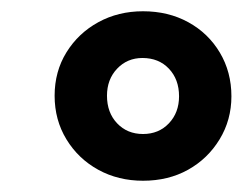

<svg xmlns="http://www.w3.org/2000/svg" viewBox="-20 -738 431 341"><path d="M234 -417Q190 -417 154.5 -436.5Q119 -456 98 -490.5Q77 -525 77 -568Q77 -611 98 -645Q119 -679 154.5 -698.5Q190 -718 234 -718Q279 -718 314.5 -698.5Q350 -679 370.5 -644.5Q391 -610 391 -567Q391 -525 370 -490.5Q349 -456 314 -436.5Q279 -417 234 -417ZM234 -500Q262 -500 280 -519Q298 -538 298 -567Q298 -597 280 -616Q262 -635 233 -635Q206 -635 188 -616Q170 -597 170 -568Q170 -538 188 -519Q206 -500 234 -500Z"/></svg>

Font: Nunito Sans 10pt Condensed Black
Style: Italic
Weight: 900
Width: 3
Italic angle: -9°
Designer: Vernon Adams
Foundry: Vernon Adams
Version: Version 3.101;gftools[0.9.27]